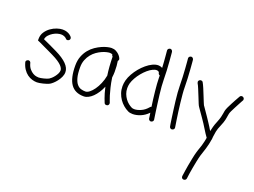

<svg xmlns="http://www.w3.org/2000/svg" viewBox="-170 -1164 2698 2042"><g transform="rotate(20 1179.0 -143.0)"><path d="M305.7 -334Q478.5 -250 478.5 -157.2Q478.5 -128.9 465.8 -101.6Q453.1 -74.2 435.5 -51.3Q418 -28.3 398.9 -11.2Q379.9 5.9 367.2 12.7Q355.5 19.5 336.4 25.9Q317.4 32.2 297.4 37.1Q277.3 42 259.3 44.9Q241.2 47.9 229.5 47.9Q204.1 47.9 175.3 39.6Q146.5 31.2 120.1 12.2Q93.8 -6.8 72.8 -38.1Q51.8 -69.3 40 -115.2Q40 -136.7 67.4 -142.6Q76.2 -142.6 84 -137.2Q91.8 -131.8 93.8 -122.1Q104.5 -81.1 124.5 -58.1Q144.5 -35.2 165.5 -23.4Q186.5 -11.7 204.6 -9.3Q222.7 -6.8 229.5 -6.8Q238.3 -6.8 253.9 -9.3Q269.5 -11.7 285.6 -16.1Q301.8 -20.5 316.9 -25.4Q332 -30.3 339.8 -35.2Q348.6 -40 363.3 -53.2Q377.9 -66.4 391.1 -83.5Q404.3 -100.6 414.1 -120.1Q423.8 -139.6 423.8 -157.2Q423.8 -167 418 -180.2Q412.1 -193.4 397 -209.5Q381.8 -225.6 354 -244.1Q326.2 -262.7 282.2 -284.2Q253.9 -297.9 223.1 -312.5Q192.4 -327.1 166 -339.4Q139.6 -351.6 122.1 -360.4L104.5 -368.2L88.9 -375V-392.6Q88.9 -437.5 111.3 -471.2Q133.8 -504.9 166 -527.8Q198.2 -550.8 233.9 -562.5Q269.5 -574.2 296.9 -574.2Q325.2 -574.2 344.7 -567.4Q364.3 -560.5 377 -552.2Q389.6 -543.9 396 -536.6Q402.3 -529.3 403.3 -527.3Q408.2 -520.5 408.2 -512.7Q408.2 -498 395.5 -490.2Q387.7 -485.4 380.9 -485.4Q366.2 -485.4 358.4 -498Q357.4 -498 354 -501.5Q350.6 -504.9 343.3 -508.8Q335.9 -512.7 324.7 -516.1Q313.5 -519.5 296.9 -519.5Q280.3 -519.5 256.8 -512.7Q233.4 -505.9 210 -491.7Q186.5 -477.5 168 -457Q149.4 -436.5 144.5 -409.2Q157.2 -403.3 175.8 -395Q194.3 -386.7 216.3 -376.5Q238.3 -366.2 261.7 -355Q285.2 -343.8 305.7 -334Z M748 -37.1Q768.6 -37.1 793 -56.2Q817.4 -75.2 840.3 -107.4Q863.3 -139.6 881.8 -183.1Q900.4 -226.6 909.2 -275.4Q902.3 -322.3 898.4 -374Q894.5 -425.8 893.6 -484.4Q882.8 -493.2 882.8 -505.9Q876 -508.8 868.7 -510.7Q861.3 -512.7 852.5 -512.7Q839.8 -512.7 816.4 -507.3Q793 -502 765.6 -489.7Q738.3 -477.5 710.4 -458Q682.6 -438.5 659.7 -410.2Q636.7 -381.8 622.1 -344.7Q607.4 -307.6 607.4 -260.7Q607.4 -186.5 619.6 -142.6Q631.8 -98.6 651.9 -75.2Q671.9 -51.8 696.8 -44.4Q721.7 -37.1 748 -37.1ZM964.8 -275.4Q973.6 -214.8 985.4 -167Q997.1 -119.1 1007.3 -85.9Q1017.6 -52.7 1024.9 -34.7Q1032.2 -16.6 1032.2 -15.6Q1033.2 -12.7 1033.7 -10.3Q1034.2 -7.8 1034.2 -4.9Q1034.2 12.7 1018.6 20.5Q1010.7 22.5 1006.8 22.5Q988.3 22.5 982.4 6.8Q980.5 2.9 964.4 -39.6Q948.2 -82 930.7 -158.2Q915 -120.1 894 -87.9Q873 -55.7 849.1 -32.2Q825.2 -8.8 799.3 4.4Q773.4 17.6 748 17.6Q648.4 17.6 600.6 -50.8Q552.7 -119.1 552.7 -260.7Q552.7 -319.3 570.3 -364.7Q587.9 -410.2 615.7 -444.3Q643.6 -478.5 678.2 -502Q712.9 -525.4 746.1 -540Q779.3 -554.7 807.6 -561Q835.9 -567.4 852.5 -567.4Q881.8 -567.4 903.3 -556.2Q924.8 -544.9 939 -530.8Q953.1 -516.6 960 -504.4Q966.8 -492.2 966.8 -491.2Q969.7 -486.3 969.7 -480.5Q969.7 -470.7 960.9 -460Q969.7 -414.1 969.7 -338.9Q969.7 -323.2 968.3 -307.6Q966.8 -292 964.8 -275.4Z M1450.2 -115.2Q1455.1 -122.1 1464.8 -125Q1459 -163.1 1453.6 -206.5Q1448.2 -250 1443.8 -292.5Q1439.5 -335 1436.5 -373.5Q1433.6 -412.1 1433.6 -440.4Q1433.6 -447.3 1433.6 -454.1Q1433.6 -460.9 1432.6 -468.8Q1417 -473.6 1414.1 -491.2Q1414.1 -493.2 1411.6 -497.6Q1409.2 -502 1401.4 -505.9Q1393.6 -509.8 1382.8 -509.8Q1372.1 -509.8 1361.3 -506.3Q1350.6 -502.9 1341.8 -499Q1314.5 -486.3 1286.1 -461.9Q1257.8 -437.5 1232.9 -407.2Q1208 -377 1189 -343.3Q1169.9 -309.6 1161.1 -278.3Q1154.3 -252 1154.3 -224.6Q1154.3 -190.4 1165.5 -161.1Q1176.8 -131.8 1193.8 -108.4Q1210.9 -85 1231.4 -68.8Q1252 -52.7 1270.5 -43.9Q1282.2 -38.1 1300.8 -38.1Q1333 -38.1 1374.5 -56.2Q1416 -74.2 1450.2 -115.2ZM1488.3 -440.4Q1488.3 -409.2 1491.7 -365.2Q1495.1 -321.3 1501 -273.4Q1506.8 -225.6 1513.2 -178.2Q1519.5 -130.9 1524.9 -92.3Q1530.3 -53.7 1534.2 -29.3Q1538.1 -4.9 1538.1 -2.9Q1538.1 6.8 1531.2 14.6Q1524.4 22.5 1510.7 24.4Q1501 24.4 1493.2 18.1Q1485.4 11.7 1483.4 1Q1483.4 -1 1481 -17.6Q1478.5 -34.2 1474.6 -61.5Q1434.6 -20.5 1388.7 -2Q1342.8 16.6 1301.8 16.6Q1268.6 16.6 1248 5.9Q1218.8 -7.8 1191.9 -30.8Q1165 -53.7 1144.5 -83.5Q1124 -113.3 1111.8 -149.4Q1099.6 -185.5 1099.6 -225.6Q1099.6 -257.8 1108.4 -293Q1118.2 -330.1 1140.1 -369.1Q1162.1 -408.2 1190.4 -442.4Q1218.8 -476.6 1252 -504.4Q1285.2 -532.2 1318.4 -547.9Q1353.5 -564.5 1382.8 -564.5Q1394.5 -564.5 1405.3 -562Q1416 -559.6 1429.7 -552.7Q1427.7 -588.9 1425.3 -623Q1422.9 -657.2 1420.4 -684.1Q1418 -710.9 1416.5 -727.5Q1415 -744.1 1415 -746.1Q1415 -756.8 1422.4 -764.2Q1429.7 -771.5 1442.4 -773.4Q1453.1 -773.4 1460.4 -766.1Q1467.8 -758.8 1469.7 -748Q1469.7 -745.1 1472.7 -714.8Q1475.6 -684.6 1479 -639.6Q1482.4 -594.7 1485.4 -541.5Q1488.3 -488.3 1488.3 -440.4Z M1725.6 -437.5Q1725.6 -406.2 1729.5 -362.3Q1733.4 -318.4 1738.8 -270.5Q1744.1 -222.7 1750.5 -175.3Q1756.8 -127.9 1762.7 -89.4Q1768.6 -50.8 1772.5 -26.4Q1776.4 -2 1776.4 0Q1776.4 22.5 1749 27.3Q1738.3 27.3 1731 21Q1723.6 14.6 1721.7 3.9Q1720.7 1 1716.8 -24.4Q1712.9 -49.8 1707.5 -87.9Q1702.1 -126 1695.8 -173.3Q1689.5 -220.7 1683.6 -269Q1677.7 -317.4 1674.3 -361.3Q1670.9 -405.3 1670.9 -437.5Q1670.9 -484.4 1668 -537.1Q1665 -589.8 1662.1 -635.3Q1659.2 -680.7 1656.2 -710.9Q1653.3 -741.2 1653.3 -743.2Q1653.3 -753.9 1660.2 -761.2Q1667 -768.6 1680.7 -770.5Q1691.4 -770.5 1698.7 -763.2Q1706.1 -755.9 1708 -745.1Q1708 -742.2 1710.9 -711.9Q1713.9 -681.6 1716.8 -636.2Q1719.7 -590.8 1722.7 -538.1Q1725.6 -485.4 1725.6 -437.5Z M2344.7 -555.7Q2358.4 -547.9 2358.4 -532.2Q2358.4 -523.4 2354.5 -518.6L2346.7 -504.9Q2338.9 -490.2 2327.1 -468.3Q2315.4 -446.3 2301.8 -420.4Q2288.1 -394.5 2276.4 -370.1Q2266.6 -349.6 2263.7 -336.4Q2260.7 -323.2 2258.8 -308.6Q2256.8 -298.8 2255.4 -288.1Q2253.9 -277.3 2250.5 -263.2Q2247.1 -249 2241.2 -231.4Q2235.4 -213.9 2225.6 -191.4Q2204.1 -142.6 2198.2 -110.8Q2192.4 -79.1 2188.5 -47.9L2186.5 -21.5Q2186.5 -14.6 2183.6 -8.8Q2181.6 2 2179.7 13.2Q2177.7 24.4 2174.8 38.1Q2167 71.3 2160.6 92.3Q2154.3 113.3 2147.5 132.8Q2139.6 155.3 2131.3 182.6Q2123 210 2113.3 257.8Q2104.5 301.8 2097.7 339.4Q2090.8 377 2086.9 404.3Q2083 431.6 2081.1 447.3L2079.1 462.9Q2077.1 473.6 2069.3 480Q2061.5 486.3 2048.8 486.3Q2024.4 483.4 2024.4 456.1Q2024.4 455.1 2026.9 439Q2029.3 422.9 2033.2 395Q2037.1 367.2 2043.9 329.6Q2050.8 292 2059.6 247.1Q2064.5 221.7 2069.3 202.1Q2074.2 182.6 2078.6 167Q2083 151.4 2087.4 138.7Q2091.8 126 2095.7 114.3Q2102.5 95.7 2108.4 76.2Q2114.3 56.6 2121.1 26.4Q2124 14.6 2125.5 4.4Q2127 -5.9 2128.9 -15.6Q2119.1 -29.3 2102.1 -54.2Q2085 -79.1 2069.3 -106.4Q2060.5 -122.1 2043.9 -147Q2027.3 -171.9 2009.3 -198.2Q1991.2 -224.6 1974.1 -248.5Q1957 -272.5 1947.3 -287.1L1939.5 -298.8Q1933.6 -306.6 1924.3 -329.1Q1915 -351.6 1896.5 -398.4Q1888.7 -417 1880.9 -436.5Q1873 -456.1 1865.7 -474.1Q1858.4 -492.2 1851.6 -506.3Q1844.7 -520.5 1839.8 -528.3Q1835.9 -538.1 1835.9 -542Q1835.9 -557.6 1849.6 -565.4Q1854.5 -569.3 1863.3 -569.3Q1879.9 -569.3 1886.7 -556.6Q1897.5 -538.1 1914.1 -499.5Q1930.7 -460.9 1947.3 -418Q1953.1 -404.3 1958.5 -390.1Q1963.9 -376 1969.2 -363.8Q1974.6 -351.6 1978.5 -341.8Q1982.4 -332 1984.4 -329.1L1992.2 -318.4Q2002 -303.7 2019 -279.3Q2036.1 -254.9 2054.7 -227.5Q2073.2 -200.2 2089.8 -174.8Q2106.4 -149.4 2116.2 -133.8Q2121.1 -124 2127.4 -114.7Q2133.8 -105.5 2139.6 -95.7Q2144.5 -119.1 2151.9 -147Q2159.2 -174.8 2174.8 -211.9Q2191.4 -252.9 2196.8 -275.9Q2202.1 -298.8 2205.1 -316.4Q2207 -333 2210.9 -350.6Q2214.8 -368.2 2226.6 -393.6Q2238.3 -418 2252 -444.3Q2265.6 -470.7 2277.8 -492.7Q2290 -514.6 2298.3 -529.3Q2306.6 -543.9 2307.6 -545.9Q2315.4 -559.6 2331.1 -559.6Q2339.8 -559.6 2344.7 -555.7Z"/></g></svg>

Font: Coming Soon
Style: Regular
Weight: 400
Designer: Dathan Boardman
Foundry: Open Window
Version: Version 1.000